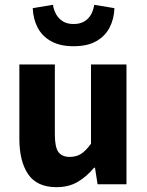

<svg xmlns="http://www.w3.org/2000/svg" viewBox="-20 -763 608 795"><path d="M214 12Q133.3 12 96.7 -41.5Q60.2 -95 60.2 -188V-496H207.1V-207Q207.1 -153.2 222 -133.3Q236.9 -113.3 268.5 -113.3Q296 -113.3 315.8 -126Q335.5 -138.6 356.8 -167.9V-496H503.7V0H384L373.3 -68.6H369.7Q338.8 -31.8 301.7 -9.9Q264.5 12 214 12ZM284.7 -571.6Q228.1 -571.6 190.9 -592.7Q153.8 -613.7 135.5 -649.4Q117.2 -685 115.6 -729.2L199.3 -743.1Q202.5 -721.5 212.8 -703.3Q223.1 -685.1 240.8 -674.3Q258.4 -663.6 284.7 -663.6Q311.2 -663.6 329.2 -674.3Q347.2 -685.1 357.1 -703.3Q366.9 -721.5 370.1 -743.1L453.8 -729.2Q452.3 -685 434 -649.4Q415.7 -613.7 379 -592.7Q342.3 -571.6 284.7 -571.6Z"/></svg>

Font: Source Sans Variable
Style: Regular
Weight: 200
Designer: Paul D. Hunt
Foundry: Adobe Systems Incorporated
Version: Version 3.006;hotconv 1.0.111;makeotfexe 2.5.65597